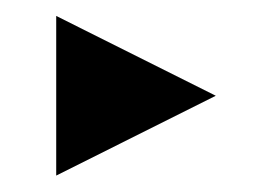

<svg xmlns="http://www.w3.org/2000/svg" viewBox="-20 -459 333 235"><path d="M48.8 -244.1V-439.5L244.1 -341.8Z"/></svg>

Font: BabelStone Centaurian
Style: Regular
Weight: 400
Designer: Andrew West
Foundry: BabelStone
Version: Version 1.01 November 6, 2013